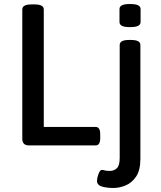

<svg xmlns="http://www.w3.org/2000/svg" viewBox="-20 -724 800 956"><path d="M627 -589Q599 -589 587 -595.5Q575 -602 575 -614V-679Q575 -691 587 -697.5Q599 -704 627 -704Q656 -704 668 -697.5Q680 -691 680 -679V-614Q680 -602 668 -595.5Q656 -589 627 -589ZM124 0Q91 0 91 -33V-677Q91 -702 137 -702H152Q198 -702 198 -677V-92H456Q479 -92 479 -56V-36Q479 0 456 0ZM545 212Q513 212 488 205Q463 198 463 176Q463 169 466 156.5Q469 144 474.5 133Q480 122 488 122Q494 122 501.5 124.5Q509 127 527 127Q548 127 562 113.5Q576 100 576 62V-500Q576 -525 622 -525H633Q679 -525 679 -500V67Q679 124 657.5 155.5Q636 187 605 199.5Q574 212 545 212Z"/></svg>

Font: Asap Medium
Style: Regular
Weight: 500
Designer: Pablo Cosgaya
Foundry: Omnibus-Type
Version: Version 3.001; ttfautohint (v1.8.3)